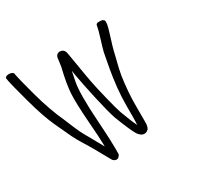

<svg xmlns="http://www.w3.org/2000/svg" viewBox="-229 -870 1133 1103"><g transform="rotate(-30 338.0 -318.5)"><path d="M-71.7 -671 -69.4 -657C-66.4 -638.9 -53.6 -588.8 -30.7 -504C-8 -420.2 14.6 -353.9 37.5 -304.4C59.5 -257.3 75.7 -222.5 86.1 -200C104.7 -159.1 141.9 -105.2 159.2 -73.5C181 -32.9 201.6 0.6 221.8 38C221.8 38 221.9 37.7 221.9 37.7C221.9 37.7 222 38 222 38C228.8 46.1 241.6 52.8 253.7 47.7C258.3 45.4 261.6 41.9 264.8 37.5C267.6 33.9 270 31.6 270.1 26.1C271.5 -20.5 268.8 -94.6 261.9 -195C253.3 -323.3 254.2 -411.6 263.9 -458C268.5 -481 272.5 -500.2 276.5 -521.1L282 -488.2C293.8 -417.3 334.1 -228.9 356.2 -165.3C384.6 -92.2 404.2 -47 417.3 -26.2C427.3 -11.5 440 -0.1 455.3 1C461.9 1.4 468 0 473.5 -2.7C476.5 -4.4 479.4 -6.5 482.2 -9C482.2 -9 482.6 -9.4 482.6 -9.4C482.6 -9.4 483.1 -9 483.1 -9C490.7 -18.4 494.2 -31.7 494.9 -47.9C495.2 -65.5 495.1 -104.1 494.8 -163.9C494.6 -222.3 499.4 -285.6 509.2 -353.7C521.7 -422.6 531.3 -446.7 542.8 -500.3C547.9 -525.8 580.5 -618.3 585.6 -649.1L585.7 -649.4L586.7 -660.2C587.8 -667 587.6 -673.6 582.5 -680.3C578.3 -683.9 571.6 -686 565.1 -687.1C558.7 -686.8 551.1 -686.7 543.9 -687.2C537.2 -685.2 533.6 -681.4 532.2 -677.8L529.9 -666.5L529.7 -667C527.2 -642.9 494.2 -547.1 489 -521C479.8 -467.9 473.1 -443 462.5 -371.8C448.9 -276.8 447.7 -230.4 448.2 -122.8C448.2 -97.2 447.6 -77.7 446.4 -63.8C435 -86.3 418.9 -125.1 399.8 -177.6C394.2 -193.1 383.6 -231.5 369 -291.1C340.5 -408 339 -423.6 320 -537.5C312.4 -583 307.6 -611.2 305.4 -622.7C303.5 -632.1 299 -640.9 290.2 -646.7C284.5 -650 278 -651.8 271.8 -651.8C260.8 -651.8 253.5 -646.1 249 -640.6C246.9 -637.5 245.2 -634.3 244.1 -631C244.1 -631 244 -630.7 244 -630.7C244 -630.7 243.9 -631 243.9 -631C241 -613.6 238.7 -586.9 235.6 -570.8C220.1 -507 210.8 -454.3 208 -413.2C205.3 -370.6 207.3 -307.2 213.7 -222.5C219.9 -139.4 223.1 -84.3 223.3 -58.4C223.1 -55.6 223 -54.3 222.9 -50.8C222.2 -52 219.4 -57 217.7 -60C205.1 -80.9 187.8 -114.8 174.1 -138.4C143.2 -190.8 141.8 -193.7 99.2 -296.3C69.8 -360.2 44.3 -432 22.4 -512.7C0.2 -594.9 -12.3 -644 -14.4 -657L-16.7 -671C-18.1 -679.2 -31.7 -686 -46.7 -686C-61.8 -686 -73.1 -679.2 -71.7 -671Z"/></g></svg>

Font: MewTooHand
Style: BdCondLta
Weight: 400
Designer: Mew Too, Robert Jablonski
Version: Version 0.77